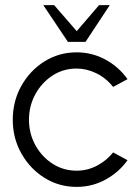

<svg xmlns="http://www.w3.org/2000/svg" viewBox="-20 -719 550 752"><path d="M423 -122 479.5 -91.5Q445.5 -44 393.2 -15.5Q341 13 280 13Q211 13 154.2 -22.5Q97.5 -58 63.8 -117.8Q30 -177.5 30 -250Q30 -323 63.8 -383Q97.5 -443 154.2 -478.5Q211 -514 280 -514Q341 -514 393.2 -485.5Q445.5 -457 479.5 -409L423 -378.5Q396 -413 357.8 -431.8Q319.5 -450.5 280 -450.5Q227.5 -450.5 185.2 -422.8Q143 -395 118.2 -349.5Q93.5 -304 93.5 -250Q93.5 -195.5 118.8 -150Q144 -104.5 186.2 -77.5Q228.5 -50.5 280 -50.5Q323 -50.5 360.5 -70.5Q398 -90.5 423 -122ZM246 -555 149.5 -699H192L280.5 -597L368 -699H410L315 -555Z"/></svg>

Font: Urbanist Light
Style: Regular
Weight: 300
Designer: Corey Hu
Foundry: Corey Hu
Version: Version 1.330; ttfautohint (v1.8.4.7-5d5b)